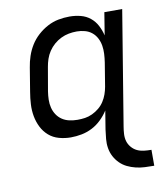

<svg xmlns="http://www.w3.org/2000/svg" viewBox="-83 -608 766 879"><g transform="rotate(-10 300.0 -168.0)"><path d="M563 202Q541 202 519.5 201Q498 200 477.5 195Q457 190 438.5 181Q420 172 405.5 157.5Q391 143 381.5 125Q372 107 368.5 86Q365 65 367 43.5Q369 22 372 0L386 -86Q372 -64 352.5 -45Q333 -26 309.5 -14Q286 -2 260.5 3Q235 8 210 8Q210 8 210 8Q210 8 210 8Q182 8 155 0.5Q128 -7 108 -24.5Q88 -42 76 -66Q64 -90 59 -117Q54 -144 55.5 -172.5Q57 -201 62 -230L80 -340Q84 -366 92.5 -391.5Q101 -417 115.5 -440.5Q130 -464 151 -483Q172 -502 196.5 -515Q221 -528 247 -533Q273 -538 299 -538Q326 -538 351 -531.5Q376 -525 395 -509.5Q414 -494 425.5 -472Q437 -450 443 -425L460 -530H543L456 0Q453 17 452 35Q451 53 455.5 68.5Q460 84 471 97Q482 110 496.5 117Q511 124 528 126Q545 128 563 128ZM254 -66Q272 -66 289 -68.5Q306 -71 323 -79Q340 -87 354.5 -99Q369 -111 379 -126.5Q389 -142 395 -159Q401 -176 404 -193L422 -303Q425 -323 426 -342.5Q427 -362 424 -380.5Q421 -399 412.5 -415.5Q404 -432 390 -443.5Q376 -455 357.5 -460Q339 -465 320 -465Q301 -465 282.5 -461.5Q264 -458 246.5 -449.5Q229 -441 214 -428Q199 -415 188 -398.5Q177 -382 171 -364Q165 -346 162 -328L143 -218Q140 -199 139.5 -179.5Q139 -160 143.5 -142Q148 -124 158 -109Q168 -94 183 -84Q198 -74 216.5 -70Q235 -66 254 -66Z"/></g></svg>

Font: Iosevka Curly Extended
Style: Italic
Weight: 400
Width: 7
Italic angle: -9°
Monospace: yes
Designer: Belleve Invis
Foundry: Belleve Invis
Version: Version 11.1.0; ttfautohint (v1.8.3)